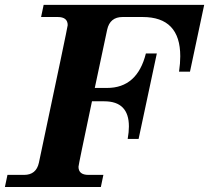

<svg xmlns="http://www.w3.org/2000/svg" viewBox="-50 -752 841 772"><path d="M355.5 0H-30.3L-20 -48.8H46.9Q95.7 -48.8 106.4 -97.7Q222.2 -644 222.2 -650.9Q222.2 -683.6 182.1 -683.6H115.2L125.5 -732.4H771L713.9 -463.9H669.9Q674.8 -497.6 674.8 -525.9Q674.8 -683.6 523.4 -683.6H442.9Q392.1 -683.6 380.9 -632.8L331.1 -398.4H380.4Q502 -398.4 536.6 -537.1H580.6L507.3 -193.4H463.4Q468.3 -221.2 468.3 -243.7Q468.3 -344.7 369.1 -344.7H319.8Q265.6 -88.4 265.6 -81.5Q265.6 -48.8 305.7 -48.8H365.7Z"/></svg>

Font: Munson
Style: Bold Italic
Weight: 700
Italic angle: -12°
Designer: Paul James MIller
Foundry: High-Logic / Made with FontCreator
Version: Version 2.10;May 5, 2019;FontCreator 11.5.0.2430 64-bit